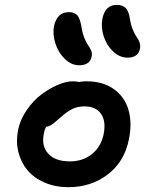

<svg xmlns="http://www.w3.org/2000/svg" viewBox="-20 -797 606 789"><path d="M503.9 -560.1Q472.2 -560.1 445.3 -585Q418.5 -609.9 406.2 -647.5Q394 -685.1 400.9 -720.2Q412.1 -776.9 460 -776.9Q483.4 -776.9 496.3 -764.2Q509.3 -751.5 514.2 -717.8Q518.1 -693.4 526.4 -673.6Q534.7 -653.8 542 -644.3Q549.3 -634.8 553.5 -622.8Q557.6 -610.8 555.2 -597.2Q548.3 -560.1 503.9 -560.1ZM305.2 -528.8Q273.9 -528.8 247.1 -554.2Q220.2 -579.6 207.8 -617.7Q195.3 -655.8 202.1 -690.9Q215.3 -747.1 263.2 -747.1Q286.1 -747.1 297.6 -734.1Q309.1 -721.2 314.9 -686Q318.8 -660.2 327.1 -639.9Q335.4 -619.6 342.8 -609.9Q350.1 -600.1 354.7 -588.9Q359.4 -577.6 356.9 -565.9Q350.1 -528.8 305.2 -528.8ZM261.2 -27.8Q207 -27.8 163.1 -46.9Q119.1 -65.9 92.5 -97.9Q65.9 -129.9 55.4 -172.9Q44.9 -215.8 54.2 -262.2Q63 -305.7 89.8 -344.7Q116.7 -383.8 149.9 -408.7Q183.1 -433.6 217.5 -448.2Q252 -462.9 278.8 -462.9Q293.9 -462.9 304.2 -460Q318.8 -462.9 335 -462.9Q403.3 -462.9 448 -430.7Q492.7 -398.4 508.1 -345Q523.4 -291.5 509.8 -225.1Q491.7 -132.8 423.1 -80.3Q354.5 -27.8 261.2 -27.8ZM160.2 -248Q149.4 -196.8 178.5 -165.3Q207.5 -133.8 267.1 -133.8Q320.3 -133.8 357.7 -163.8Q395 -193.8 405.8 -245.1Q416.5 -297.9 395.3 -328.9Q374 -359.9 327.1 -359.9Q300.8 -359.9 280.5 -350.6Q260.3 -341.3 235.8 -320.8Q228 -314.5 215.8 -303.5Q203.6 -292.5 198.7 -288.8Q193.8 -285.2 186 -281Q178.2 -276.9 169.9 -275.9Q163.6 -266.1 160.2 -248Z"/></svg>

Font: Shantell Sans Irregular
Style: Italic
Weight: 500
Italic angle: -11.31°
Designer: Stephen Nixon, Anya Danilova, Shantell Martin
Foundry: Arrow Type
Version: Version 1.006;[9816181b4]